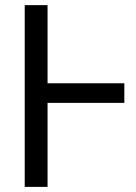

<svg xmlns="http://www.w3.org/2000/svg" viewBox="-20 -731 533 751"><path d="M166 -405.3H466.3V-328.6H166V0H76.7V-710.9H166Z"/></svg>

Font: Roboto Condensed
Style: Regular
Weight: 400
Designer: Google
Version: Version 2.001047; 2015